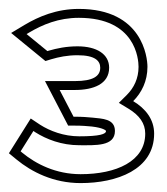

<svg xmlns="http://www.w3.org/2000/svg" viewBox="-21 -860 374 431"><path d="M-1 -516 16 -502C50 -474 99 -449 160 -449C241 -449 325 -479 325 -560C325 -592 306 -616 278 -633C297 -652 310 -678 310 -710C310 -731 299 -840 156 -840C106 -840 66 -823 34 -804L4 -786L81 -723L94 -727C111 -732 130 -736 153 -736C193 -736 204 -723 204 -708C204 -689 188 -678 147 -678H80L132 -578H147C163 -578 175 -577 185 -576C211 -573 217 -567 217 -566C217 -559 203 -554 157 -554C122 -554 91 -566 69 -580L48 -594ZM25.3 -520.3 54 -566 58.1 -563.2C83.2 -547.3 117.3 -534 157 -534C192.9 -534 237 -531 237 -566C237 -593.9 207.6 -593.5 187.1 -595.9C176.5 -596.9 163.9 -598 147 -598H144.1L112.9 -658H147C188.6 -658 224 -671.2 224 -708C224 -738.6 196 -756 153 -756C127.6 -756 106.6 -751.5 88.2 -746.2L85.4 -745.3L38.7 -783.5L44.2 -786.8C74.5 -804.8 110.7 -820 156 -820C283.7 -820 290 -726.9 290 -710C290 -683.7 279.6 -662.9 263.9 -647.1L245.8 -629.1L267.6 -615.9C292.1 -601 305 -583 305 -560C305 -497.8 239.8 -469 160 -469C104.6 -469 60 -491.6 28.7 -517.4Z"/></svg>

Font: Charger Pro
Style: Ol
Weight: 900
Designer: Jasper
Foundry: Cannot Into Space Fonts
Version: Version 1.09